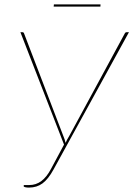

<svg xmlns="http://www.w3.org/2000/svg" viewBox="-20 -846 605 871"><path d="M112.5 -6.5Q143.5 -6.5 167.8 -24.8Q192 -43 211.5 -80L270.5 -190L72.5 -700H82.5Q86.5 -700 88.5 -696L267.5 -228.5Q270.5 -221.5 273.2 -213.5Q276 -205.5 277.5 -198Q284.5 -214 294 -229L547 -696Q549.5 -700 554.5 -700H565L222.5 -76.5Q199 -33.5 173 -14.2Q147 5 111.5 5Q101 5 94 3.2Q87 1.5 87.5 -1.5L88 -6.5ZM224.5 -826H436L435.5 -816H223.5Z"/></svg>

Font: Lato Hairline
Style: Italic
Weight: 100
Italic angle: -7°
Designer: Lukasz Dziedzic
Foundry: tyPoland Lukasz Dziedzic
Version: Version 2.007; 2014-02-27